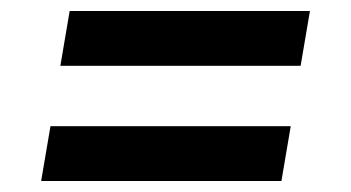

<svg xmlns="http://www.w3.org/2000/svg" viewBox="-20 -515 640 350"><path d="M528 -395H90L107 -495H545ZM55 -185 72 -285H510L493 -185Z"/></svg>

Font: Iosevka Curly Extended Oblique
Style: Bold
Weight: 700
Width: 7
Italic angle: -9°
Monospace: yes
Designer: Belleve Invis
Foundry: Belleve Invis
Version: Version 11.1.0; ttfautohint (v1.8.3)